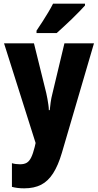

<svg xmlns="http://www.w3.org/2000/svg" viewBox="-20 -786 534 1046"><path d="M2 -550H165L232 -279Q236 -263 238.5 -247Q241 -231 243.5 -215.5Q246 -200 246 -186H251Q253 -206 256 -228.5Q259 -251 266 -278L331 -550H492L317 47Q297 115 269.5 158Q242 201 204 220.5Q166 240 112 240Q93 240 76.5 238Q60 236 45 232V103Q55 106 66 107.5Q77 109 89 109Q112 109 126 100.5Q140 92 150 71.5Q160 51 169 15L174 -7ZM443 -756Q431 -743 412.5 -723.5Q394 -704 372 -683Q350 -662 328.5 -642Q307 -622 289 -606H179V-619Q196 -644 212 -669Q228 -694 243 -719Q258 -744 269 -766H443Z"/></svg>

Font: Noto Sans Display Condensed ExtraBold
Style: Regular
Weight: 800
Width: 3
Designer: Monotype Design Team
Foundry: Monotype Imaging Inc.
Version: Version 2.003